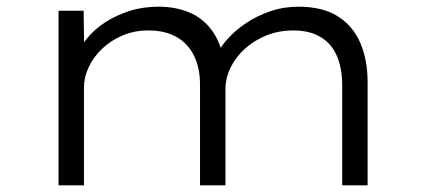

<svg xmlns="http://www.w3.org/2000/svg" viewBox="-20 -554 1274 574"><path d="M155 0V-522H230L232 -379L208 -384Q218 -412 240 -439Q262 -466 294 -487Q326 -508 366.5 -521Q407 -534 454 -534Q504 -534 544.5 -517.5Q585 -501 612.5 -464.5Q640 -428 651 -368L626 -380L630 -394Q641 -417 664 -441.5Q687 -466 718 -486.5Q749 -507 788.5 -520.5Q828 -534 872 -534Q944 -534 989.5 -505.5Q1035 -477 1057 -426Q1079 -375 1079 -309V0H1003V-299Q1003 -350 987 -387Q971 -424 938 -443.5Q905 -463 857 -463Q814 -463 777.5 -448.5Q741 -434 713 -409Q685 -384 669.5 -352.5Q654 -321 654 -286V0H578V-300Q578 -350 560.5 -386.5Q543 -423 508.5 -443Q474 -463 423 -463Q382 -463 346.5 -448Q311 -433 285 -408Q259 -383 245 -353Q231 -323 231 -292V0Z"/></svg>

Font: Lexend Mega Light
Style: Regular
Weight: 300
Version: Version 1.007